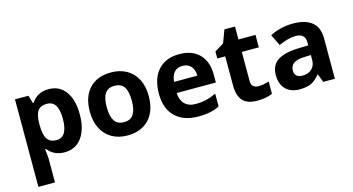

<svg xmlns="http://www.w3.org/2000/svg" viewBox="-92 -1044 3065 1666"><g transform="rotate(-15 1440.5 -211.0)"><path d="M377.9 9.8Q281.7 9.8 227.1 -60.1H219.2Q227.1 8.3 227.1 19V240.2H78.1V-545.9H199.2L220.2 -475.1H227.1Q279.3 -556.2 381.8 -556.2Q478.5 -556.2 533.2 -481.4Q587.9 -406.7 587.9 -273.9Q587.9 -186.5 562.3 -122.1Q536.6 -57.6 489.3 -23.9Q441.9 9.8 377.9 9.8ZM334 -437Q278.8 -437 253.4 -403.1Q228 -369.1 227.1 -291V-274.9Q227.1 -187 253.2 -148.9Q279.3 -110.8 335.9 -110.8Q436 -110.8 436 -275.9Q436 -356.4 411.4 -396.7Q386.7 -437 334 -437Z M829.6 -273.9Q829.6 -192.9 856.2 -151.4Q882.8 -109.9 942.9 -109.9Q1002.4 -109.9 1028.6 -151.1Q1054.7 -192.4 1054.7 -273.9Q1054.7 -355 1028.3 -395.5Q1002 -436 941.9 -436Q882.3 -436 856 -395.8Q829.6 -355.5 829.6 -273.9ZM1207 -273.9Q1207 -140.6 1136.7 -65.4Q1066.4 9.8 940.9 9.8Q862.3 9.8 802.2 -24.7Q742.2 -59.1 710 -123.5Q677.7 -188 677.7 -273.9Q677.7 -407.7 747.6 -481.9Q817.4 -556.2 943.8 -556.2Q1022.5 -556.2 1082.5 -522Q1142.6 -487.8 1174.8 -423.8Q1207 -359.9 1207 -273.9Z M1556.2 -450.2Q1508.8 -450.2 1481.9 -420.2Q1455.1 -390.1 1451.2 -335H1660.2Q1659.2 -390.1 1631.3 -420.2Q1603.5 -450.2 1556.2 -450.2ZM1577.1 9.8Q1445.3 9.8 1371.1 -63Q1296.9 -135.7 1296.9 -269Q1296.9 -406.2 1365.5 -481.2Q1434.1 -556.2 1555.2 -556.2Q1670.9 -556.2 1735.4 -490.2Q1799.8 -424.3 1799.8 -308.1V-235.8H1447.8Q1450.2 -172.4 1485.4 -136.7Q1520.5 -101.1 1584 -101.1Q1633.3 -101.1 1677.2 -111.3Q1721.2 -121.6 1769 -144V-28.8Q1730 -9.3 1685.5 0.2Q1641.1 9.8 1577.1 9.8Z M2150.9 -108.9Q2189.9 -108.9 2244.6 -126V-15.1Q2189 9.8 2107.9 9.8Q2018.6 9.8 1977.8 -35.4Q1937 -80.6 1937 -170.9V-434.1H1865.7V-497.1L1947.8 -546.9L1990.7 -662.1H2085.9V-545.9H2238.8V-434.1H2085.9V-170.9Q2085.9 -139.2 2103.8 -124Q2121.6 -108.9 2150.9 -108.9Z M2701.7 0 2672.9 -74.2H2668.9Q2631.3 -26.9 2591.6 -8.5Q2551.8 9.8 2487.8 9.8Q2409.2 9.8 2364 -35.2Q2318.8 -80.1 2318.8 -163.1Q2318.8 -250 2379.6 -291.3Q2440.4 -332.5 2563 -336.9L2657.7 -339.8V-363.8Q2657.7 -446.8 2572.8 -446.8Q2507.3 -446.8 2418.9 -407.2L2369.6 -507.8Q2463.9 -557.1 2578.6 -557.1Q2688.5 -557.1 2747.1 -509.3Q2805.7 -461.4 2805.7 -363.8V0ZM2657.7 -252.9 2600.1 -251Q2535.2 -249 2503.4 -227.5Q2471.7 -206.1 2471.7 -162.1Q2471.7 -99.1 2543.9 -99.1Q2595.7 -99.1 2626.7 -128.9Q2657.7 -158.7 2657.7 -208Z"/></g></svg>

Font: Zoram GWebM
Style: Bold
Weight: 700
Foundry: Ascender Corporation
Version: Version 1.000